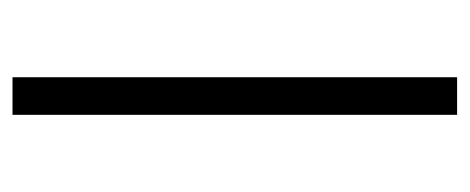

<svg xmlns="http://www.w3.org/2000/svg" viewBox="-242 -509 751 307"><g transform="rotate(90 133.5 -355.5)"><path d="M163.6 -710.9V0H103.5V-710.9Z"/></g></svg>

Font: Vazirmatn RD UI FD ExtraLight
Style: Regular
Weight: 200
Designer: Saber Rastikerdar
Foundry: Saber Rastikerdar
Version: Version 33.003